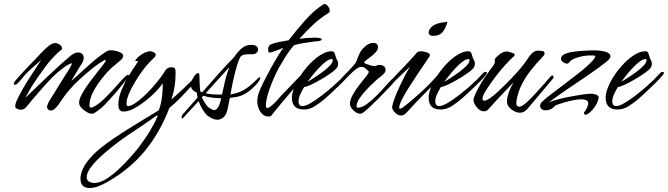

<svg xmlns="http://www.w3.org/2000/svg" viewBox="-20 -556 3336 959"><path d="M439 12Q428 12 413 3.5Q398 -5 386.5 -17.5Q375 -30 375 -43Q375 -60 389 -86Q403 -112 423.5 -140Q444 -168 463.5 -192.5Q483 -217 495 -232Q509 -250 508 -252.5Q507 -255 507 -258Q479 -244 444 -216.5Q409 -189 377 -159Q345 -129 325 -105Q311 -89 298.5 -71.5Q286 -54 274 -36Q267 -26 256.5 -15Q246 -4 233 -4Q226 -4 220.5 -9Q215 -14 215 -21Q215 -35 233.5 -63.5Q252 -92 272 -126Q285 -148 300.5 -171.5Q316 -195 327.5 -214Q339 -233 339 -240H338Q335 -240 324.5 -235Q314 -230 313 -229Q264 -196 219.5 -147Q175 -98 138 -54Q131 -45 123 -35.5Q115 -26 107 -17Q103 -13 96 -10.5Q89 -8 83 -8Q77 -8 66.5 -12Q56 -16 56 -26Q56 -38 67 -61Q78 -84 94.5 -113Q111 -142 129.5 -170.5Q148 -199 163.5 -222.5Q179 -246 186 -257Q155 -230 130.5 -207.5Q106 -185 75 -147Q73 -145 67 -139Q61 -133 55 -132Q53 -132 50.5 -135Q48 -138 49 -140Q50 -145 63 -160.5Q76 -176 95 -196Q114 -216 133 -236Q152 -256 166.5 -271Q181 -286 184 -290Q206 -313 223.5 -327Q241 -341 257 -341Q266 -341 278 -333Q290 -325 290 -314Q290 -310 288 -309Q243 -272 208 -224.5Q173 -177 142 -130Q141 -129 135.5 -119Q130 -109 123 -97Q116 -85 111 -76Q106 -67 107 -68Q160 -118 218.5 -174.5Q277 -231 332 -277Q340 -284 350 -289Q360 -294 371 -294Q383 -294 390.5 -286.5Q398 -279 398 -267Q398 -254 390 -241Q382 -228 375 -217Q365 -199 353.5 -181Q342 -163 337 -152Q383 -193 425 -231.5Q467 -270 510 -298Q520 -305 534 -305Q543 -305 557.5 -302Q572 -299 583.5 -293Q595 -287 595 -276Q595 -270 591 -264.5Q587 -259 582 -255L535 -215Q522 -203 503.5 -181.5Q485 -160 467.5 -134.5Q450 -109 438.5 -82Q427 -55 427 -32Q427 -18 434 -18Q438 -18 443 -20.5Q448 -23 454 -26Q475 -38 499 -61Q523 -84 546.5 -110Q570 -136 588 -156Q606 -176 615 -181Q617 -183 620.5 -182Q624 -181 624 -178Q624 -174 620 -169Q616 -164 614 -161Q597 -141 582.5 -122.5Q568 -104 550 -84Q529 -60 503.5 -33.5Q478 -7 450 9Q446 12 439 12Z M428 383Q382 383 382 337Q382 332 382.5 327Q383 322 384 317Q392 281 418 248Q444 215 479 186.5Q514 158 550.5 133.5Q587 109 616 91Q633 80 659.5 64Q686 48 716 29.5Q746 11 773 -5Q784 -33 788.5 -67.5Q793 -102 793 -132V-140Q781 -122 758 -98Q735 -74 706 -51.5Q677 -29 649 -14Q621 1 598 1Q582 1 576.5 -9Q571 -19 571 -32Q571 -67 586 -104Q601 -141 620 -172.5Q639 -204 654 -225.5Q669 -247 669 -250Q669 -251 667 -251Q663 -251 658.5 -251Q654 -251 657 -257Q671 -274 692 -287Q713 -300 732 -300Q739 -300 748.5 -294.5Q758 -289 758 -281Q758 -276 752 -270Q745 -263 735.5 -254Q726 -245 710 -226Q701 -216 685 -193.5Q669 -171 652 -142.5Q635 -114 623.5 -86.5Q612 -59 612 -39Q612 -36 612.5 -32.5Q613 -29 617 -26Q631 -25 652 -38.5Q673 -52 696.5 -73.5Q720 -95 741.5 -119.5Q763 -144 779.5 -165.5Q796 -187 803 -200Q814 -220 836 -220Q852 -220 854.5 -213Q857 -206 857 -194Q857 -155 852.5 -125.5Q848 -96 836 -59Q900 -114 958 -175Q959 -177 962.5 -180Q966 -183 968 -183Q974 -183 974 -177Q974 -169 968 -161Q959 -150 948.5 -139Q938 -128 928 -117Q904 -91 879 -65.5Q854 -40 826 -17Q780 104 705.5 195.5Q631 287 518 352Q499 363 475 373Q451 383 428 383ZM451 358Q478 358 509.5 338.5Q541 319 572 290Q603 261 628.5 232.5Q654 204 669 185Q686 162 702 139.5Q718 117 732 93Q753 58 767 25Q768 22 765.5 21.5Q763 21 763 21Q732 43 700.5 64.5Q669 86 637 107Q621 117 594 136.5Q567 156 536 180.5Q505 205 477 231.5Q449 258 431 283.5Q413 309 413 329Q413 345 425.5 351.5Q438 358 451 358Z M1066 42Q1054 42 1041.5 36.5Q1029 31 1017 22Q1004 11 992 -9Q980 -29 972 -51L895 33Q892 36 891 36Q887 36 887 30Q887 21 893 15L967 -69Q964 -81 964 -92Q957 -97 945.5 -104.5Q934 -112 934 -130Q934 -151 947 -171Q960 -191 969 -191Q976 -191 976 -179Q976 -175 976.5 -158Q977 -141 978 -123.5Q979 -106 980 -100Q986 -96 990 -95Q1029 -140 1072 -188Q1115 -236 1149 -270Q1166 -296 1186.5 -314Q1207 -332 1234 -332Q1253 -332 1261 -325Q1269 -318 1269 -309Q1269 -300 1261.5 -292.5Q1254 -285 1240 -285Q1218 -286 1202 -283.5Q1186 -281 1179 -269Q1172 -256 1163 -226Q1154 -196 1145.5 -158Q1137 -120 1131 -84Q1152 -88 1171.5 -94.5Q1191 -101 1214 -117Q1237 -133 1267 -164Q1272 -170 1277 -170Q1280 -170 1280 -166Q1280 -164 1278 -159Q1276 -154 1270 -146Q1258 -130 1240.5 -114.5Q1223 -99 1210 -91Q1183 -75 1159 -71.5Q1135 -68 1128 -67Q1124 -46 1121 -32.5Q1118 -19 1117 -13Q1112 16 1097.5 29Q1083 42 1066 42ZM1089 -84Q1094 -107 1102.5 -145Q1111 -183 1126 -221Q1100 -192 1068.5 -158Q1037 -124 1007 -90Q1026 -86 1048 -84.5Q1070 -83 1089 -84ZM1051 -6Q1059 -6 1067.5 -17.5Q1076 -29 1084 -61Q1084 -64 1085 -65Q1061 -66 1038.5 -68.5Q1016 -71 996 -78L988 -69Q996 -53 1007 -36.5Q1018 -20 1032 -13Q1037 -10 1042 -8Q1047 -6 1051 -6Z M1321 26Q1303 26 1290.5 14Q1278 2 1271.5 -15.5Q1265 -33 1265 -49Q1265 -65 1269 -80.5Q1273 -96 1280 -111Q1293 -140 1311.5 -175.5Q1330 -211 1351.5 -248.5Q1373 -286 1395 -317Q1378 -310 1355.5 -301.5Q1333 -293 1326 -293Q1322 -294 1320.5 -299Q1319 -304 1319 -309Q1319 -330 1339 -337Q1370 -347 1422 -355Q1460 -405 1504.5 -455Q1549 -505 1595 -534Q1604 -540 1615 -528.5Q1626 -517 1627 -505Q1627 -494 1619 -490Q1579 -465 1545 -433.5Q1511 -402 1475 -362Q1495 -365 1510 -366Q1525 -367 1529 -367Q1532 -367 1539 -367.5Q1546 -368 1554 -368Q1566 -368 1576.5 -366Q1587 -364 1587 -359Q1587 -355 1578.5 -352.5Q1570 -350 1560 -349.5Q1550 -349 1545 -348Q1515 -344 1491.5 -340Q1468 -336 1448 -330Q1425 -302 1412.5 -283Q1400 -264 1391.5 -248.5Q1383 -233 1371 -214Q1345 -164 1326.5 -112Q1308 -60 1308 -28Q1308 -23 1309 -20Q1310 -17 1315 -17Q1321 -17 1326.5 -20.5Q1332 -24 1336 -28Q1350 -39 1362.5 -53.5Q1375 -68 1387 -81Q1409 -105 1432 -128Q1455 -151 1477 -174Q1479 -176 1481 -177.5Q1483 -179 1485 -179Q1492 -179 1492 -171Q1492 -168 1488 -162Q1476 -146 1462 -130.5Q1448 -115 1435 -99Q1409 -68 1383.5 -38Q1358 -8 1333 24Q1330 25 1327 25.5Q1324 26 1321 26Z M1498 -9Q1438 -9 1438 -68Q1438 -91 1450.5 -121.5Q1463 -152 1484 -183Q1505 -214 1531 -240.5Q1557 -267 1584.5 -283.5Q1612 -300 1636 -300Q1644 -300 1647.5 -296.5Q1651 -293 1653 -285Q1655 -281 1656 -276Q1657 -271 1659 -266Q1663 -259 1666 -252Q1669 -245 1669 -237Q1669 -227 1664 -219.5Q1659 -212 1652 -206Q1642 -197 1622 -183.5Q1602 -170 1578.5 -156.5Q1555 -143 1533.5 -133Q1512 -123 1499 -121Q1490 -107 1480.5 -86.5Q1471 -66 1471 -49Q1471 -40 1475.5 -33Q1480 -26 1490 -26Q1506 -26 1532.5 -41.5Q1559 -57 1588 -79.5Q1617 -102 1641.5 -123.5Q1666 -145 1678 -157L1710 -191Q1716 -197 1723 -197Q1729 -197 1729 -192Q1729 -186 1712 -167.5Q1695 -149 1671.5 -126.5Q1648 -104 1628 -85.5Q1608 -67 1602 -62Q1581 -44 1554 -26.5Q1527 -9 1498 -9ZM1516 -147Q1526 -153 1546.5 -166Q1567 -179 1589 -195Q1611 -211 1626.5 -227Q1642 -243 1642 -255Q1642 -258 1641 -260Q1640 -261 1637 -261Q1624 -261 1606 -247Q1588 -233 1570 -213.5Q1552 -194 1537.5 -175.5Q1523 -157 1516 -147Z M1779 12Q1763 12 1745.5 -4.5Q1728 -21 1728 -37Q1728 -57 1742 -82.5Q1756 -108 1775 -132Q1794 -156 1808 -173.5Q1822 -191 1822 -197V-199Q1813 -207 1805 -214.5Q1797 -222 1783 -222Q1773 -222 1757.5 -210Q1742 -198 1726 -182Q1710 -166 1697 -152Q1684 -138 1678 -133Q1674 -129 1670.5 -128Q1667 -127 1665 -127Q1661 -127 1661 -131Q1661 -135 1665 -139Q1681 -160 1702 -182Q1723 -204 1740 -222.5Q1757 -241 1760 -249Q1768 -272 1776.5 -290Q1785 -308 1804 -324Q1812 -332 1823 -337Q1834 -342 1845 -342Q1855 -342 1861.5 -336.5Q1868 -331 1868 -320Q1868 -308 1857.5 -296Q1847 -284 1833 -273.5Q1819 -263 1808.5 -255Q1798 -247 1799 -242Q1805 -238 1822.5 -232Q1840 -226 1847 -226Q1855 -226 1862 -229Q1869 -232 1876 -232Q1886 -232 1896 -226Q1906 -220 1906 -208Q1906 -198 1898.5 -189.5Q1891 -181 1883 -175Q1871 -166 1851 -148Q1831 -130 1810.5 -108Q1790 -86 1775.5 -64.5Q1761 -43 1761 -27Q1761 -23 1763 -19Q1764 -18 1767 -18Q1787 -18 1812 -36Q1837 -54 1862.5 -80Q1888 -106 1910.5 -131.5Q1933 -157 1949 -171Q1951 -173 1954 -175Q1957 -177 1960 -177Q1965 -177 1965 -170Q1965 -166 1951.5 -150Q1938 -134 1917 -112Q1896 -90 1873.5 -67Q1851 -44 1832 -26.5Q1813 -9 1805 -2Q1794 7 1789 9.5Q1784 12 1779 12Z M2144 -377Q2121 -377 2121 -394Q2121 -406 2134 -420Q2147 -434 2172 -440Q2187 -444 2196.5 -444.5Q2206 -445 2215 -448Q2211 -429 2198.5 -407Q2186 -385 2166 -380Q2156 -377 2144 -377ZM1984 21Q1968 21 1954.5 8Q1941 -5 1938 -20Q1941 -39 1951.5 -66.5Q1962 -94 1976 -124Q1990 -154 2004 -180.5Q2018 -207 2028 -223Q2009 -206 1987.5 -185Q1966 -164 1947 -146Q1946 -145 1942.5 -142Q1939 -139 1936 -139Q1929 -139 1929 -145Q1929 -150 1933 -154Q1960 -184 1989.5 -214Q2019 -244 2047 -276Q2056 -287 2062.5 -293.5Q2069 -300 2083 -300Q2089 -300 2101.5 -297.5Q2114 -295 2122.5 -289Q2131 -283 2125 -274Q2118 -263 2101 -238Q2084 -213 2062.5 -181Q2041 -149 2020.5 -116.5Q2000 -84 1987 -58Q1974 -32 1974 -19Q1974 -13 1978 -13Q1984 -13 1998.5 -24Q2013 -35 2027.5 -47.5Q2042 -60 2047 -64Q2076 -89 2104 -115.5Q2132 -142 2157 -171Q2159 -173 2162.5 -177Q2166 -181 2170 -181Q2175 -181 2175 -175Q2175 -168 2170 -161Q2157 -145 2141 -129.5Q2125 -114 2111 -99Q2085 -73 2060.5 -47.5Q2036 -22 2012 5Q2007 11 1999.5 16Q1992 21 1984 21Z M2181 -9Q2121 -9 2121 -68Q2121 -91 2133.5 -121.5Q2146 -152 2167 -183Q2188 -214 2214 -240.5Q2240 -267 2267.5 -283.5Q2295 -300 2319 -300Q2327 -300 2330.5 -296.5Q2334 -293 2336 -285Q2338 -281 2339 -276Q2340 -271 2342 -266Q2346 -259 2349 -252Q2352 -245 2352 -237Q2352 -227 2347 -219.5Q2342 -212 2335 -206Q2325 -197 2305 -183.5Q2285 -170 2261.5 -156.5Q2238 -143 2216.5 -133Q2195 -123 2182 -121Q2173 -107 2163.5 -86.5Q2154 -66 2154 -49Q2154 -40 2158.5 -33Q2163 -26 2173 -26Q2189 -26 2215.5 -41.5Q2242 -57 2271 -79.5Q2300 -102 2324.5 -123.5Q2349 -145 2361 -157L2393 -191Q2399 -197 2406 -197Q2412 -197 2412 -192Q2412 -186 2395 -167.5Q2378 -149 2354.5 -126.5Q2331 -104 2311 -85.5Q2291 -67 2285 -62Q2264 -44 2237 -26.5Q2210 -9 2181 -9ZM2199 -147Q2209 -153 2229.5 -166Q2250 -179 2272 -195Q2294 -211 2309.5 -227Q2325 -243 2325 -255Q2325 -258 2324 -260Q2323 -261 2320 -261Q2307 -261 2289 -247Q2271 -233 2253 -213.5Q2235 -194 2220.5 -175.5Q2206 -157 2199 -147Z M2576 7Q2556 7 2534 -10Q2512 -27 2512 -49Q2512 -69 2522 -96Q2532 -123 2545 -145Q2514 -112 2482.5 -79Q2451 -46 2421 -12Q2411 0 2397 0Q2378 0 2361.5 -20Q2345 -40 2345 -58Q2345 -63 2346 -66Q2353 -85 2362.5 -103.5Q2372 -122 2382 -139Q2393 -158 2405.5 -175.5Q2418 -193 2431 -211Q2436 -217 2440.5 -223.5Q2445 -230 2449 -237Q2452 -242 2452 -249Q2452 -256 2451 -261Q2461 -274 2478 -286.5Q2495 -299 2511 -299Q2515 -299 2524.5 -296.5Q2534 -294 2542.5 -290.5Q2551 -287 2551 -283Q2551 -279 2547 -275Q2542 -270 2536 -265Q2530 -260 2525 -254Q2502 -231 2481 -205.5Q2460 -180 2441 -154Q2435 -145 2422.5 -127.5Q2410 -110 2400 -92Q2390 -74 2390 -63Q2390 -53 2399 -53Q2409 -53 2428.5 -66.5Q2448 -80 2471 -101.5Q2494 -123 2516.5 -146Q2539 -169 2556.5 -188Q2574 -207 2581 -216Q2602 -241 2622 -272Q2630 -284 2641.5 -293.5Q2653 -303 2667 -303Q2675 -303 2687.5 -301.5Q2700 -300 2700 -289Q2700 -285 2697.5 -281Q2695 -277 2692 -274Q2659 -240 2629.5 -202.5Q2600 -165 2580 -121Q2573 -106 2566 -81.5Q2559 -57 2559 -40Q2559 -23 2572 -23Q2581 -23 2590 -29Q2601 -35 2620 -53.5Q2639 -72 2660.5 -95.5Q2682 -119 2701 -140.5Q2720 -162 2730 -174Q2732 -176 2734 -177.5Q2736 -179 2738 -179Q2745 -179 2745 -171Q2745 -167 2743 -165Q2741 -163 2739 -160Q2708 -124 2677.5 -87Q2647 -50 2616 -14Q2609 -5 2599 1Q2589 7 2576 7Z M2904 17Q2897 17 2897 6Q2905 -4 2911.5 -17Q2918 -30 2918 -40Q2918 -51 2908 -55.5Q2898 -60 2883 -60Q2862 -60 2836 -54Q2810 -48 2789 -41.5Q2768 -35 2760 -32Q2754 -30 2748.5 -23.5Q2743 -17 2737 -14Q2721 -5 2704 -5Q2694 -5 2686 -10.5Q2678 -16 2678 -28Q2678 -38 2686 -46Q2698 -59 2727 -81Q2756 -103 2791.5 -130Q2827 -157 2862 -184Q2897 -211 2922 -234.5Q2947 -258 2953 -272V-274Q2953 -279 2941 -279Q2929 -279 2924 -279Q2909 -279 2888.5 -275Q2868 -271 2849.5 -263.5Q2831 -256 2823 -244Q2820 -241 2817.5 -239.5Q2815 -238 2810 -238Q2802 -239 2792 -246Q2782 -253 2782 -263Q2782 -277 2800 -285.5Q2818 -294 2844 -297.5Q2870 -301 2893.5 -302.5Q2917 -304 2929 -304Q2973 -306 3001 -298.5Q3029 -291 3029 -275Q3029 -264 3012 -250Q2972 -218 2920 -182.5Q2868 -147 2815.5 -111.5Q2763 -76 2720 -44Q2732 -50 2760.5 -58Q2789 -66 2823 -72.5Q2857 -79 2887 -83.5Q2917 -88 2930 -88Q2946 -88 2959 -82.5Q2972 -77 2970 -67Q2966 -45 2953 -25.5Q2940 -6 2926.5 5.5Q2913 17 2904 17Z M3065 -9Q3005 -9 3005 -68Q3005 -91 3017.5 -121.5Q3030 -152 3051 -183Q3072 -214 3098 -240.5Q3124 -267 3151.5 -283.5Q3179 -300 3203 -300Q3211 -300 3214.5 -296.5Q3218 -293 3220 -285Q3222 -281 3223 -276Q3224 -271 3226 -266Q3230 -259 3233 -252Q3236 -245 3236 -237Q3236 -227 3231 -219.5Q3226 -212 3219 -206Q3209 -197 3189 -183.5Q3169 -170 3145.5 -156.5Q3122 -143 3100.5 -133Q3079 -123 3066 -121Q3057 -107 3047.5 -86.5Q3038 -66 3038 -49Q3038 -40 3042.5 -33Q3047 -26 3057 -26Q3073 -26 3099.5 -41.5Q3126 -57 3155 -79.5Q3184 -102 3208.5 -123.5Q3233 -145 3245 -157L3277 -191Q3283 -197 3290 -197Q3296 -197 3296 -192Q3296 -186 3279 -167.5Q3262 -149 3238.5 -126.5Q3215 -104 3195 -85.5Q3175 -67 3169 -62Q3148 -44 3121 -26.5Q3094 -9 3065 -9ZM3083 -147Q3093 -153 3113.5 -166Q3134 -179 3156 -195Q3178 -211 3193.5 -227Q3209 -243 3209 -255Q3209 -258 3208 -260Q3207 -261 3204 -261Q3191 -261 3173 -247Q3155 -233 3137 -213.5Q3119 -194 3104.5 -175.5Q3090 -157 3083 -147Z"/></svg>

Font: Hurricane
Style: Regular
Weight: 400
Designer: Robert E. Leuschke
Foundry: Robert E. Leuschke
Version: Version 1.010; ttfautohint (v1.8.3)